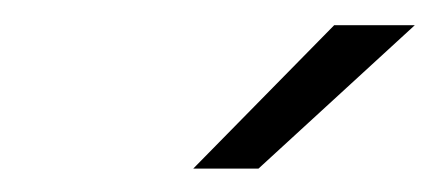

<svg xmlns="http://www.w3.org/2000/svg" viewBox="-20 -758 357 156"><path d="M137 -621 251.5 -737.5H317L190 -621Z"/></svg>

Font: Epilogue Light
Style: Italic
Weight: 300
Italic angle: -12°
Designer: Tyler Finck
Foundry: Etcetera Type Co
Version: Version 2.111; ttfautohint (v1.8.3)